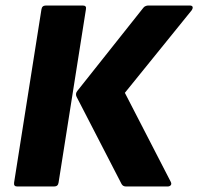

<svg xmlns="http://www.w3.org/2000/svg" viewBox="-20 -675 718 695"><path d="M436 0Q425 0 420 -9L257 -325Q252 -336 260 -346L499 -647Q502 -651 507 -653Q512 -655 516 -655H667Q675 -655 677 -650.5Q679 -646 674 -638L432 -339L598 -17Q602 -9 598 -4.5Q594 0 587 0ZM42 0Q29 0 31 -14L130 -641Q132 -655 146 -655H280Q294 -655 291 -641L192 -14Q190 0 176 0Z"/></svg>

Font: Sofia Sans Black
Style: Italic
Weight: 900
Italic angle: -9°
Version: Version 4.100-B